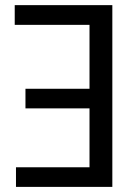

<svg xmlns="http://www.w3.org/2000/svg" viewBox="-20 -731 537 751"><path d="M37.6 -710.9H419.4V0H42.5V-76.7H330.1V-307.1H79.6V-383.8H330.1V-633.8H37.6Z"/></svg>

Font: Roboto Condensed
Style: Regular
Weight: 400
Designer: Google
Version: Version 2.001047; 2015